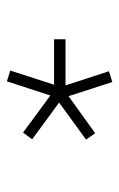

<svg xmlns="http://www.w3.org/2000/svg" viewBox="88 -822 353 570"><g transform="rotate(-90 265.0 -536.5)"><path d="M434 -519V-553H299L341 -683L309 -693L267 -564L157 -645L137 -618L246 -538L136 -458L155 -431L265 -510L307 -380L339 -390L297 -519Z"/></g></svg>

Font: TitilliumText22L
Style: 1 wt
Weight: 100
Designer: Campivisivi
Foundry: Campivisivi
Version: 1.000